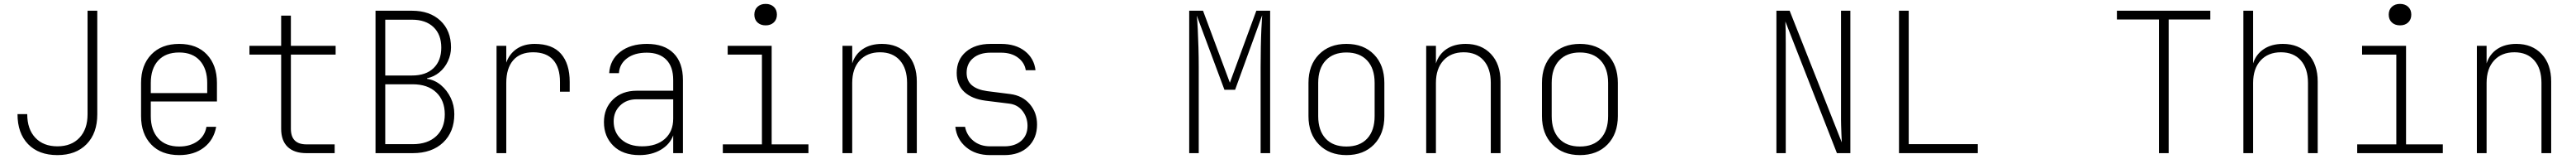

<svg xmlns="http://www.w3.org/2000/svg" viewBox="-20 -785 13240 815"><path d="M275 10Q179 10 124.5 -46Q70 -102 70 -200H120Q120 -123 161.5 -79Q203 -35 275 -35Q347 -35 388.5 -79Q430 -123 430 -199V-730H480V-199Q480 -102 425 -46Q370 10 275 10Z M901 10Q809 10 757 -44.5Q705 -99 705 -190V-360Q705 -451 757.5 -505.5Q810 -560 901 -560Q992 -560 1043.5 -505.5Q1095 -451 1095 -360V-265H755V-190Q755 -118 793 -76Q831 -34 901 -34Q957 -34 995 -61Q1033 -88 1041 -135H1091Q1079 -68 1028.5 -29Q978 10 901 10ZM755 -308H1045V-360Q1045 -432 1007.5 -474Q970 -516 901 -516Q831 -516 793 -474.5Q755 -433 755 -360Z M1555 0Q1492 0 1458.5 -32Q1425 -64 1425 -125V-505H1262V-550H1425V-705H1475V-550H1705V-505H1475V-125Q1475 -45 1555 -45H1700V0Z M1910 0V-730H2098Q2189 -730 2243.5 -679Q2298 -628 2298 -542Q2298 -505 2282 -471Q2266 -437 2238 -414Q2210 -391 2175 -384V-381Q2215 -375 2246.5 -348.5Q2278 -322 2296.5 -283.5Q2315 -245 2315 -200Q2315 -109 2257.5 -54.5Q2200 0 2101 0ZM1960 -398H2098Q2169 -398 2208.5 -436Q2248 -474 2248 -541Q2248 -608 2208 -646Q2168 -684 2098 -684H1960ZM1960 -46H2101Q2178 -46 2222 -87Q2266 -128 2266 -199Q2266 -270 2222 -311.5Q2178 -353 2101 -353H1960Z M2532 0V-550H2582V-464Q2598 -509 2635.5 -534.5Q2673 -560 2728 -560Q2819 -560 2863.5 -509Q2908 -458 2908 -365V-315H2858V-365Q2858 -439 2823 -478Q2788 -517 2720 -517Q2653 -517 2617.5 -476Q2582 -435 2582 -360V0Z M3266 10Q3181 10 3132.5 -37.5Q3084 -85 3084 -159Q3084 -230 3130.5 -275Q3177 -320 3253 -320H3440V-375Q3440 -443 3404.5 -479Q3369 -515 3304 -515Q3241 -515 3202.5 -486Q3164 -457 3161 -410H3111Q3115 -478 3167.5 -519Q3220 -560 3305 -560Q3394 -560 3442 -512Q3490 -464 3490 -375V0H3440V-91Q3423 -45 3376.5 -17.5Q3330 10 3266 10ZM3280 -35Q3354 -35 3397 -73Q3440 -111 3440 -177V-276H3252Q3200 -276 3167 -244Q3134 -212 3134 -163Q3134 -106 3173.5 -70.5Q3213 -35 3280 -35Z M3695 0V-45H3896V-505H3720V-550H3946V-45H4135V0ZM3915 -655Q3889 -655 3873 -670Q3857 -685 3857 -710Q3857 -735 3873 -750Q3889 -765 3915 -765Q3941 -765 3957 -750Q3973 -735 3973 -710Q3973 -685 3957 -670Q3941 -655 3915 -655Z M4310 0V-550H4360V-460Q4375 -507 4414.5 -533.5Q4454 -560 4513 -560Q4594 -560 4643 -508Q4692 -456 4692 -367V0H4642V-360Q4642 -434 4605 -475.5Q4568 -517 4503 -517Q4437 -517 4398.5 -475Q4360 -433 4360 -360V0Z M5069 10Q4994 10 4945.5 -30.5Q4897 -71 4890 -135H4940Q4948 -92 4982.5 -63.5Q5017 -35 5069 -35H5142Q5197 -35 5229 -63.5Q5261 -92 5261 -140Q5261 -183 5235.5 -216Q5210 -249 5166 -254L5045 -269Q4975 -278 4936 -314Q4897 -350 4897 -411Q4897 -479 4944.5 -519.5Q4992 -560 5071 -560H5125Q5200 -560 5247.5 -523Q5295 -486 5302 -425H5252Q5246 -464 5212 -489.5Q5178 -515 5125 -515H5071Q5015 -515 4981.5 -487Q4948 -459 4948 -412Q4948 -371 4975 -348Q5002 -325 5053 -318L5172 -303Q5235 -295 5272.5 -251.5Q5310 -208 5310 -147Q5310 -76 5264.5 -33Q5219 10 5142 10Z M6092 0V-730H6163L6301 -361L6437 -730H6508V0H6459V-440Q6459 -491 6460 -542.5Q6461 -594 6463 -637Q6465 -680 6467 -707L6328 -325H6273L6131 -705Q6134 -678 6136 -635Q6138 -592 6139.5 -541.5Q6141 -491 6141 -440V0Z M6900 10Q6812 10 6758.5 -44.5Q6705 -99 6705 -190V-360Q6705 -451 6758.5 -505.5Q6812 -560 6900 -560Q6989 -560 7042 -505.5Q7095 -451 7095 -360V-190Q7095 -99 7042 -44.5Q6989 10 6900 10ZM6900 -34Q6969 -34 7007 -75Q7045 -116 7045 -190V-360Q7045 -434 7006.5 -475Q6968 -516 6900 -516Q6832 -516 6793.5 -475Q6755 -434 6755 -360V-190Q6755 -116 6793 -75Q6831 -34 6900 -34Z M7310 0V-550H7360V-460Q7375 -507 7414.5 -533.5Q7454 -560 7513 -560Q7594 -560 7643 -508Q7692 -456 7692 -367V0H7642V-360Q7642 -434 7605 -475.5Q7568 -517 7503 -517Q7437 -517 7398.5 -475Q7360 -433 7360 -360V0Z M8100 10Q8012 10 7958.5 -44.5Q7905 -99 7905 -190V-360Q7905 -451 7958.5 -505.5Q8012 -560 8100 -560Q8189 -560 8242 -505.5Q8295 -451 8295 -360V-190Q8295 -99 8242 -44.5Q8189 10 8100 10ZM8100 -34Q8169 -34 8207 -75Q8245 -116 8245 -190V-360Q8245 -434 8206.5 -475Q8168 -516 8100 -516Q8032 -516 7993.5 -475Q7955 -434 7955 -360V-190Q7955 -116 7993 -75Q8031 -34 8100 -34Z M9110 0V-730H9178L9446 -55Q9445 -75 9444 -99Q9443 -123 9442.5 -143Q9442 -163 9442 -170V-730H9490V0H9421L9156 -675Q9157 -661 9157.5 -629.5Q9158 -598 9158 -560V0Z M9740 0V-730H9790V-46H10145V0Z M11076 0V-685H10860V-730H11340V-685H11126V0Z M11510 0V-730H11560V-460Q11575 -507 11615 -533.5Q11655 -560 11713 -560Q11794 -560 11843 -508Q11892 -456 11892 -367V0H11842V-360Q11842 -434 11805 -475.5Q11768 -517 11703 -517Q11637 -517 11598.5 -475Q11560 -433 11560 -360V0Z M12095 0V-45H12296V-505H12120V-550H12346V-45H12535V0ZM12315 -655Q12289 -655 12273 -670Q12257 -685 12257 -710Q12257 -735 12273 -750Q12289 -765 12315 -765Q12341 -765 12357 -750Q12373 -735 12373 -710Q12373 -685 12357 -670Q12341 -655 12315 -655Z M12710 0V-550H12760V-460Q12775 -507 12814.5 -533.5Q12854 -560 12913 -560Q12994 -560 13043 -508Q13092 -456 13092 -367V0H13042V-360Q13042 -434 13005 -475.5Q12968 -517 12903 -517Q12837 -517 12798.5 -475Q12760 -433 12760 -360V0Z"/></svg>

Font: JetBrains Mono NL Thin
Style: Regular
Weight: 100
Monospace: yes
Designer: Philipp Nurullin, Konstantin Bulenkov
Foundry: JetBrains
Version: Version 2.305; ttfautohint (v1.8.4.7-5d5b)